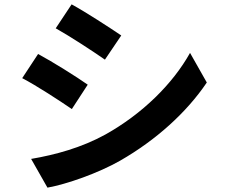

<svg xmlns="http://www.w3.org/2000/svg" viewBox="-20 -812 1040 882"><path d="M309 -792 236 -682C302 -645 406 -577 462 -538L537 -649C484 -685 375 -756 309 -792ZM123 -82 198 50C287 34 430 -16 532 -74C696 -168 837 -295 930 -433L853 -569C773 -426 634 -289 464 -194C355 -134 235 -101 123 -82ZM155 -564 82 -453C149 -418 253 -350 310 -311L383 -423C332 -459 222 -528 155 -564Z"/></svg>

Font: Noto Sans Mono CJK TC
Style: Bold
Weight: 700
Designer: Ryoko NISHIZUKA 西塚涼子 (kana, bopomofo & ideographs); Paul D. Hunt (Latin, Greek & Cyrillic); Sandoll Communications 산돌커뮤니
Foundry: Adobe
Version: Version 2.004;hotconv 1.0.118;makeotfexe 2.5.65603